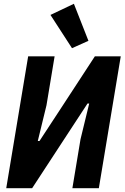

<svg xmlns="http://www.w3.org/2000/svg" viewBox="-20 -996 659 1016"><path d="M129 -698H269L226 -439L180 -250H189L292 -407L482 -698H619L503 0H363L406 -259L452 -448H443L337 -286L150 0H13ZM247 -917 371 -976 448 -780 361 -741Z"/></svg>

Font: IBM Plex Mono
Style: Bold Italic
Weight: 700
Italic angle: -9°
Monospace: yes
Designer: Mike Abbink, Paul van der Laan, Pieter van Rosmalen
Foundry: Bold Monday
Version: Version 2.3